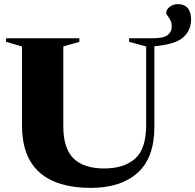

<svg xmlns="http://www.w3.org/2000/svg" viewBox="-20 -901 950 934"><path d="M815.5 -773Q815.5 -790 808.8 -803Q802 -816 795.2 -824.2Q788.5 -832.5 788.5 -836.5Q788.5 -854 805 -867.5Q821.5 -881 846 -881Q876 -881 892.8 -862Q909.5 -843 909.5 -806.5Q909.5 -753 871 -719Q832.5 -685 731 -676V-285Q731 -133 649 -60Q567 13 422 13Q257 13 172 -62.5Q87 -138 87 -291.5V-675L9.5 -697.5V-715H366V-697.5L288 -675V-287Q288 -178.5 338 -130Q388 -81.5 486.5 -81.5Q583.5 -81.5 637.2 -129.2Q691 -177 691 -293V-675L608 -697.5V-715H723Q775 -715 795.2 -730.2Q815.5 -745.5 815.5 -773Z"/></svg>

Font: Newsreader Display
Style: Bold
Weight: 700
Designer: Hugues Gentile
Foundry: Production Type
Version: Version 1.001